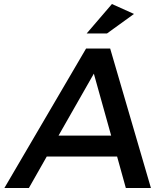

<svg xmlns="http://www.w3.org/2000/svg" viewBox="-20 -944 778 964"><path d="M2 0 412.1 -700.2H533.2L737.8 0H611.8L567.9 -158.2H214.8L125 0ZM273.9 -263.2H538.1L451.2 -574.2ZM415 -775.9 542 -923.8 652.8 -874 517.1 -775.9Z"/></svg>

Font: Trueno
Style: Italic
Weight: 400
Designer: Julieta Ulanovsky
Foundry: Julieta Ulanovsky
Version: Version 3.001b | FøM Fix